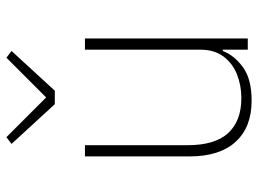

<svg xmlns="http://www.w3.org/2000/svg" viewBox="-123 -670 805 599"><g transform="rotate(-90 279.5 -370.5)"><path d="M424 0V-78H420Q407 -43 370 -15.5Q333 12 265 12Q182 12 136.5 -38Q91 -88 91 -182V-508H126V-188Q126 -102 164 -61Q202 -20 273 -20Q312 -20 346.5 -33.5Q381 -47 402.5 -75.5Q424 -104 424 -148V-508H459V0ZM296 -602H254L130 -737L151 -753L275 -629L399 -753L420 -737Z"/></g></svg>

Font: IBM Plex Sans ExtraLight
Style: Regular
Weight: 250
Designer: Mike Abbink, Paul van der Laan, Pieter van Rosmalen
Foundry: Bold Monday
Version: Version 3.201